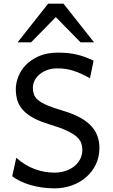

<svg xmlns="http://www.w3.org/2000/svg" viewBox="-20 -1011 614 1043"><path d="M468.8 -585.9Q442.4 -600.6 420.2 -610.6Q397.9 -620.6 377 -627.2Q356 -633.8 335 -636.7Q314 -639.6 290.5 -639.6Q261.2 -639.6 237.1 -630.9Q212.9 -622.1 195.3 -607.4Q177.7 -592.8 168.2 -573.7Q158.7 -554.7 158.7 -534.7Q158.7 -514.6 164.3 -498.3Q169.9 -481.9 187 -467.5Q204.1 -453.1 235.8 -439.2Q267.6 -425.3 319.8 -410.2Q368.2 -396 405.5 -377.2Q442.9 -358.4 468.3 -334Q493.7 -309.6 506.8 -278.3Q520 -247.1 520 -207.5Q520 -158.2 500.7 -117.9Q481.4 -77.6 448 -48.6Q414.6 -19.5 370.1 -3.7Q325.7 12.2 275.9 12.2Q240.7 12.2 207.3 7.3Q173.8 2.4 144.3 -6.3Q114.7 -15.1 89.8 -27.1Q64.9 -39.1 46.4 -53.7L68.4 -153.8Q117.2 -111.3 169.2 -92.3Q221.2 -73.2 275.9 -73.2Q305.2 -73.2 332.5 -81.5Q359.9 -89.8 380.9 -105.7Q401.9 -121.6 414.6 -144.8Q427.2 -168 427.2 -197.8Q427.2 -216.8 421.1 -234.1Q415 -251.5 396.5 -268.1Q377.9 -284.7 343.3 -301Q308.6 -317.4 251.5 -334.5Q194.3 -351.6 158.2 -372.1Q122.1 -392.6 101.6 -416.7Q81.1 -440.9 73.5 -468.5Q65.9 -496.1 65.9 -527.3Q65.9 -558.6 78.9 -593.3Q91.8 -627.9 119.6 -657.2Q147.5 -686.5 190.9 -705.8Q234.4 -725.1 295.4 -725.1Q323.7 -725.1 348.4 -722.7Q373 -720.2 396.2 -714.8Q419.4 -709.5 441.9 -701.2Q464.4 -692.9 488.3 -681.2ZM75.7 -781.2 241.7 -991.2H324.7L490.7 -781.2H417.5L283.2 -918L148.9 -781.2Z"/></svg>

Font: Andika Afr
Style: Regular
Weight: 400
Designer: Victor Gaultney, Annie Olsen, Julie Remington, Don Collingsworth, Eric Hays, Becca Hirsbrunner
Foundry: SIL International
Version: Version 5.000